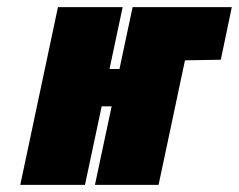

<svg xmlns="http://www.w3.org/2000/svg" viewBox="-20 -520 672 540"><path d="M451 -500 419 -350H480L601 -352L632 -500ZM316 -326H288L325 -500H143L37 0H219L266 -221H294L247 0H426L532 -500H353Z"/></svg>

Font: Advent Pro Black
Style: Italic
Weight: 900
Italic angle: -12°
Version: Version 3.000